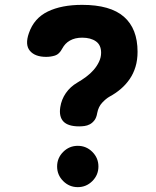

<svg xmlns="http://www.w3.org/2000/svg" viewBox="-20 -760 640 790"><path d="M215 -75Q215 -110 240 -135Q265 -160 300 -160Q335 -160 360 -135Q385 -110 385 -75Q385 -40 360 -15Q335 10 300 10Q265 10 240 -15Q215 -40 215 -75ZM99 -624Q120 -685 176.5 -712.5Q233 -740 318 -740Q434 -740 490 -691Q546 -642 546 -547Q546 -513 537.5 -485Q529 -457 513.5 -434.5Q498 -412 477 -394Q456 -376 430 -362Q416 -354 400.5 -337.5Q385 -321 380 -295Q377 -276 368.5 -265Q360 -254 349.5 -248.5Q339 -243 327.5 -241.5Q316 -240 306 -240Q260 -240 241 -260Q222 -280 228 -319Q233 -351 251 -377Q269 -403 298 -420Q317 -431 334.5 -444Q352 -457 365.5 -472.5Q379 -488 387.5 -506Q396 -524 396 -543Q396 -575 374.5 -590Q353 -605 318 -605Q303 -605 290.5 -602Q278 -599 267.5 -593Q257 -587 249.5 -579Q242 -571 236 -560Q224 -537 206.5 -531.5Q189 -526 170 -526Q124 -526 103 -551Q82 -576 99 -624Z"/></svg>

Font: Maple Mono ExtraBold
Style: Regular
Weight: 800
Monospace: yes
Designer: subframe7536
Version: Version 7.000